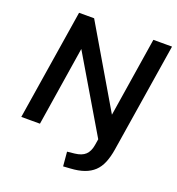

<svg xmlns="http://www.w3.org/2000/svg" viewBox="-157 -831 1060 1151"><g transform="rotate(20 373.5 -256.0)"><path d="M375 193 367 102 414 97Q459 92 481.5 70.5Q504 49 511 7L520 -49L536 0L217 -539H242L157 0H38L150 -705H246L563 -166H539L624 -705H743L632 -7Q624 42 609 78Q594 114 569 137.5Q544 161 507.5 174Q471 187 420 190Z"/></g></svg>

Font: Nunito Sans 12pt ExtraLight 12pt
Style: Bold Italic
Weight: 700
Italic angle: -9°
Version: Version 3.101;gftools[0.9.27]